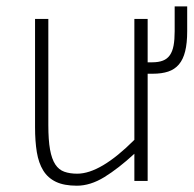

<svg xmlns="http://www.w3.org/2000/svg" viewBox="-20 -572 612 607"><path d="M404.8 0V-85.9Q354.5 -39.6 310.1 -12.2Q265.6 15.1 223.1 15.1Q182.6 15.1 157 2.9Q131.3 -9.3 116.7 -33Q102.1 -56.6 96.4 -91.1Q90.8 -125.5 90.8 -169.9V-512.2H132.8V-176.8Q132.8 -128.9 138.2 -99.1Q143.6 -69.3 154.8 -52.2Q166 -35.2 183.3 -29.1Q200.7 -22.9 224.1 -22.9Q297.9 -22.9 404.8 -129.9V-512.2H446.8V-375H460.9Q481.4 -375 495.1 -380.4Q508.8 -385.7 517.1 -397.7Q525.4 -409.7 528.8 -428.2Q532.2 -446.8 532.2 -473.1V-551.8H571.8V-473.1Q571.8 -435.5 565.4 -409.9Q559.1 -384.3 545.7 -368.4Q532.2 -352.5 511.7 -345.7Q491.2 -338.9 462.9 -338.9H446.8V0Z"/></svg>

Font: Clear Sans Thin
Style: Regular
Weight: 250
Foundry: Intel Corporation
Version: Version 1.00